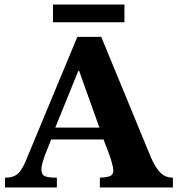

<svg xmlns="http://www.w3.org/2000/svg" viewBox="-20 -824 789 844"><path d="M230 0H2V-43Q28 -43 44.5 -51Q61 -59 74.5 -80Q88 -101 103 -140L320 -662H425L641 -138Q661 -90 683.5 -66.5Q706 -43 740 -43V0H419V-43Q438 -43 458 -48Q478 -53 478 -75Q478 -86 472 -108Q466 -130 458 -151L435 -211H205L176 -138Q172 -125 167 -109Q162 -93 162 -80Q162 -56 177.5 -49.5Q193 -43 230 -43ZM223 -263H417L328 -512H324ZM527 -726H213V-804H527Z"/></svg>

Font: STIX Two Text
Style: Bold
Weight: 700
Designer: Ross Mills, John Hudson & Paul Hanslow, Tiro Typeworks Ltd; with prior portions MicroPress Inc., and Coen Hoffman.
Foundry: Tiro Typeworks Ltd
Version: Version 2.13 b171